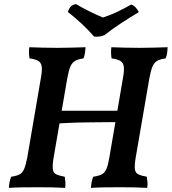

<svg xmlns="http://www.w3.org/2000/svg" viewBox="-20 -908 833 931"><path d="M421 3Q422 -13 424.5 -26Q427 -39 432 -51Q459 -55 473.5 -62.5Q488 -70 496 -88.5Q504 -107 510 -143L577 -534Q583 -569 580 -587Q577 -605 563 -613Q549 -621 521 -625Q519 -637 518.5 -650.5Q518 -664 520 -679Q550 -678 584 -677Q618 -676 655 -676Q689 -676 724 -677Q759 -678 793 -679Q792 -665 790.5 -651.5Q789 -638 783 -625Q757 -621 742.5 -613Q728 -605 719.5 -585.5Q711 -566 704 -527L638 -144Q632 -108 634 -89Q636 -70 650 -63Q664 -56 692 -51Q694 -39 695 -25Q696 -11 694 3Q660 1 627.5 0.5Q595 0 559 0Q522 0 486 0.5Q450 1 421 3ZM23 3Q24 -13 26.5 -26Q29 -39 34 -51Q61 -55 75 -62.5Q89 -70 97 -88.5Q105 -107 112 -143L179 -534Q185 -569 182 -587Q179 -605 165 -613Q151 -621 123 -625Q121 -637 120.5 -650.5Q120 -664 122 -679Q152 -678 186 -677Q220 -676 257 -676Q291 -676 326 -677Q361 -678 395 -679Q394 -665 392 -651.5Q390 -638 385 -625Q359 -621 344.5 -613Q330 -605 321.5 -585.5Q313 -566 306 -527L240 -144Q234 -108 236 -89Q238 -70 252 -63Q266 -56 294 -51Q296 -39 297 -25Q298 -11 296 3Q262 1 229.5 0.5Q197 0 161 0Q124 0 88 0.5Q52 1 23 3ZM236 -308 246 -371H574L565 -316Q532 -316 488.5 -315.5Q445 -315 399 -314.5Q353 -314 310.5 -312Q268 -310 236 -308ZM436 -731Q410 -761 377 -792Q344 -823 309 -850Q314 -866 323 -876Q332 -886 349 -888Q379 -870 413.5 -853Q448 -836 479 -823Q519 -836 553.5 -853Q588 -870 616 -886Q628 -882 638 -871.5Q648 -861 653 -849Q612 -825 568 -796Q524 -767 487 -738Q462 -727 436 -731Z"/></svg>

Font: Vollkorn SemiBold
Style: Italic
Weight: 600
Italic angle: -11°
Designer: Friedrich Althausen
Foundry: Friedrich Althausen
Version: Version 5.000